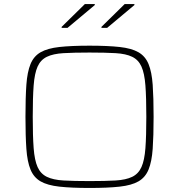

<svg xmlns="http://www.w3.org/2000/svg" viewBox="-20 -922 886 950"><path d="M423 8Q333 8 274 1.5Q215 -5 181 -24.5Q147 -44 131 -83Q115 -122 110.5 -185.5Q106 -249 106 -344Q106 -439 110.5 -502.5Q115 -566 131 -605Q147 -644 181 -663.5Q215 -683 274 -689.5Q333 -696 423 -696Q513 -696 572 -689.5Q631 -683 665 -663.5Q699 -644 715 -605Q731 -566 735.5 -502.5Q740 -439 740 -344Q740 -249 735.5 -185.5Q731 -122 715 -83Q699 -44 665 -24.5Q631 -5 572 1.5Q513 8 423 8ZM423 -26Q501 -26 552 -29Q603 -32 634 -47Q665 -62 680 -95.5Q695 -129 699.5 -189Q704 -249 704 -344Q704 -439 699.5 -499Q695 -559 680 -592.5Q665 -626 634 -641Q603 -656 552 -659Q501 -662 423 -662Q345 -662 294 -659Q243 -656 212 -641Q181 -626 166 -592.5Q151 -559 146.5 -499Q142 -439 142 -344Q142 -249 146.5 -189Q151 -129 166 -95.5Q181 -62 212 -47Q243 -32 294 -29Q345 -26 423 -26ZM285 -784V-789L400 -902H449V-897L314 -784ZM482 -784V-789L597 -902H645V-897L510 -784Z"/></svg>

Font: Saira Expanded Thin
Style: Regular
Weight: 250
Width: 7
Designer: Hector Gatti with collaboration of the Omnibus-Type team
Foundry: Omnibus-Type
Version: Version 1.101